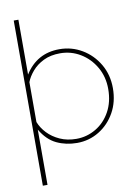

<svg xmlns="http://www.w3.org/2000/svg" viewBox="-93 -721 701 972"><g transform="rotate(-10 257.5 -235.5)"><path d="M47 189V-660H71V-378Q133 -477 249 -477Q312 -477 365 -445.5Q418 -414 450 -359.5Q482 -305 482 -236Q482 -166 451.5 -111.5Q421 -57 369.5 -25.5Q318 6 256 6Q199 6 151.5 -16.5Q104 -39 71 -95V189ZM256 -15Q310 -15 356.5 -42.5Q403 -70 430.5 -120Q458 -170 458 -236Q458 -299 429 -349Q400 -399 352.5 -427.5Q305 -456 249 -456Q200 -456 164 -438.5Q128 -421 104.5 -393.5Q81 -366 71 -339V-134Q83 -103 108.5 -76Q134 -49 171.5 -32Q209 -15 256 -15Z"/></g></svg>

Font: Lil Grotesk Thin
Style: Regular
Weight: 100
Designer: Bastien Sozeau
Foundry: NBR — Bastien Sozeau
Version: Version 3.003; ttfautohint (v1.8.4.7-5d5b);gftools[0.9.33]